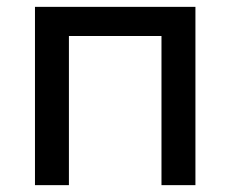

<svg xmlns="http://www.w3.org/2000/svg" viewBox="-20 -540 672 560"><path d="M82 0H181V-435H451V0H550V-520H82Z"/></svg>

Font: Fixel Display Medium
Style: Regular
Weight: 500
Designer: AlfaBravo + MacPaw
Foundry: Kyrylo Tkachov, Marchela Mozhyna, Serhii Makarenko, Maria Weinstein, Zakhar Kryvoshyya
Version: Version 1.211